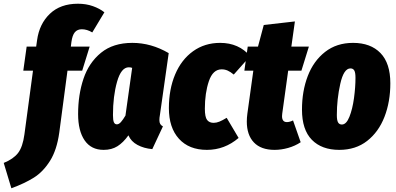

<svg xmlns="http://www.w3.org/2000/svg" viewBox="-106 -784 2124 1030"><path d="M277 -558 274 -534H375L335 -405H256L212 -73Q199 21 162 79.5Q125 138 75.5 169Q26 200 -45 226L-86 90Q-34 69 -9 36.5Q16 4 25 -63L71 -405H19L37 -534H88L93 -569Q105 -656 161.5 -710Q218 -764 312 -764Q356 -764 392.5 -751Q429 -738 454 -718L389 -610Q361 -627 333 -627Q309 -627 295.5 -611Q282 -595 277 -558Z M799 -499 752 -168Q749 -152 749 -140Q749 -127 753.5 -119Q758 -111 768 -106L711 16Q666 12 631.5 -6.5Q597 -25 583 -58Q555 -19 524 0.5Q493 20 450 20Q383 20 348 -31Q313 -82 313 -172Q313 -276 342 -362Q371 -448 436 -501Q501 -554 604 -554Q705 -554 799 -499ZM500 -167Q500 -139 505 -128Q510 -117 521 -117Q532 -117 543 -129.5Q554 -142 567 -164L603 -420Q594 -423 585 -423Q544 -423 522 -345.5Q500 -268 500 -167Z M1236 -483 1148 -384Q1130 -399 1115 -405.5Q1100 -412 1083 -412Q1036 -412 1014.5 -348.5Q993 -285 993 -201Q993 -156 1005 -140.5Q1017 -125 1040 -125Q1055 -125 1071 -131.5Q1087 -138 1110 -152L1174 -44Q1099 20 1004 20Q908 20 854 -39.5Q800 -99 800 -204Q800 -305 833.5 -384.5Q867 -464 929.5 -509Q992 -554 1075 -554Q1175 -554 1236 -483Z M1408 -174Q1407 -169 1407 -161Q1407 -129 1433 -129Q1448 -129 1466 -138L1507 -21Q1477 -1 1440 9.5Q1403 20 1367 20Q1294 20 1256 -20Q1218 -60 1218 -132Q1218 -152 1221 -174L1253 -405H1205L1223 -534H1278L1309 -650L1476 -669L1457 -534H1551L1511 -405H1440Z M1514 -196Q1514 -295 1545 -376Q1576 -457 1638 -505.5Q1700 -554 1788 -554Q1882 -554 1935 -499.5Q1988 -445 1988 -337Q1988 -238 1956.5 -157Q1925 -76 1863.5 -28Q1802 20 1714 20Q1620 20 1567 -34Q1514 -88 1514 -196ZM1801 -367Q1801 -395 1794.5 -406Q1788 -417 1774 -417Q1738 -417 1719.5 -334.5Q1701 -252 1701 -167Q1701 -139 1707.5 -127.5Q1714 -116 1728 -116Q1752 -116 1768.5 -157.5Q1785 -199 1793 -257.5Q1801 -316 1801 -367Z"/></svg>

Font: Fira Sans Extra Condensed Black
Style: Italic
Weight: 900
Width: 3
Italic angle: -8°
Designer: Carrois Corporate & Edenspiekermann AG
Foundry: Carrois Corporate GbR & Edenspiekermann AG
Version: Version 4.203